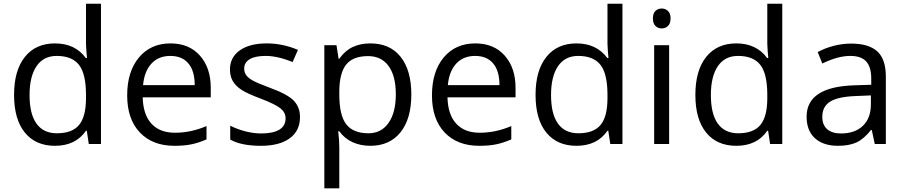

<svg xmlns="http://www.w3.org/2000/svg" viewBox="-20 -780 4899 1040"><path d="M450.2 -71.8H445.8Q389.6 9.8 277.8 9.8Q172.9 9.8 114.5 -62Q56.2 -133.8 56.2 -266.1Q56.2 -398.4 114.7 -471.7Q173.3 -544.9 277.8 -544.9Q386.7 -544.9 444.8 -465.8H451.2L447.8 -504.4L445.8 -542V-759.8H526.9V0H460.9ZM288.1 -58.1Q371.1 -58.1 408.4 -103.3Q445.8 -148.4 445.8 -249V-266.1Q445.8 -379.9 408 -428.5Q370.1 -477.1 287.1 -477.1Q215.8 -477.1 178 -421.6Q140.1 -366.2 140.1 -265.1Q140.1 -162.6 177.7 -110.4Q215.3 -58.1 288.1 -58.1Z M924.8 9.8Q806.2 9.8 737.5 -62.5Q668.9 -134.8 668.9 -263.2Q668.9 -392.6 732.7 -468.8Q796.4 -544.9 903.8 -544.9Q1004.4 -544.9 1063 -478.8Q1121.6 -412.6 1121.6 -304.2V-252.9H752.9Q755.4 -158.7 800.5 -109.9Q845.7 -61 927.7 -61Q1014.2 -61 1098.6 -97.2V-24.9Q1055.7 -6.3 1017.3 1.7Q979 9.8 924.8 9.8ZM902.8 -477.1Q838.4 -477.1 800 -435.1Q761.7 -393.1 754.9 -318.8H1034.7Q1034.7 -395.5 1000.5 -436.3Q966.3 -477.1 902.8 -477.1Z M1605 -146Q1605 -71.3 1549.3 -30.8Q1493.7 9.8 1393.1 9.8Q1286.6 9.8 1227.1 -23.9V-99.1Q1265.6 -79.6 1309.8 -68.4Q1354 -57.1 1395 -57.1Q1458.5 -57.1 1492.7 -77.4Q1526.9 -97.7 1526.9 -139.2Q1526.9 -170.4 1499.8 -192.6Q1472.7 -214.8 1394 -245.1Q1319.3 -272.9 1287.8 -293.7Q1256.3 -314.5 1241 -340.8Q1225.6 -367.2 1225.6 -403.8Q1225.6 -469.2 1278.8 -507.1Q1332 -544.9 1424.8 -544.9Q1511.2 -544.9 1593.8 -509.8L1564.9 -443.8Q1484.4 -477.1 1418.9 -477.1Q1361.3 -477.1 1332 -459Q1302.7 -440.9 1302.7 -409.2Q1302.7 -387.7 1313.7 -372.6Q1324.7 -357.4 1349.1 -343.8Q1373.5 -330.1 1442.9 -304.2Q1538.1 -269.5 1571.5 -234.4Q1605 -199.2 1605 -146Z M1985.8 9.8Q1933.6 9.8 1890.4 -9.5Q1847.2 -28.8 1817.9 -68.8H1812Q1817.9 -22 1817.9 20V240.2H1736.8V-535.2H1802.7L1814 -461.9H1817.9Q1849.1 -505.9 1890.6 -525.4Q1932.1 -544.9 1985.8 -544.9Q2092.3 -544.9 2150.1 -472.2Q2208 -399.4 2208 -268.1Q2208 -136.2 2149.2 -63.2Q2090.3 9.8 1985.8 9.8ZM1974.1 -476.1Q1892.1 -476.1 1855.5 -430.7Q1818.8 -385.3 1817.9 -286.1V-268.1Q1817.9 -155.3 1855.5 -106.7Q1893.1 -58.1 1976.1 -58.1Q2045.4 -58.1 2084.7 -114.3Q2124 -170.4 2124 -269Q2124 -369.1 2084.7 -422.6Q2045.4 -476.1 1974.1 -476.1Z M2575.7 9.8Q2457 9.8 2388.4 -62.5Q2319.8 -134.8 2319.8 -263.2Q2319.8 -392.6 2383.5 -468.8Q2447.3 -544.9 2554.7 -544.9Q2655.3 -544.9 2713.9 -478.8Q2772.5 -412.6 2772.5 -304.2V-252.9H2403.8Q2406.2 -158.7 2451.4 -109.9Q2496.6 -61 2578.6 -61Q2665 -61 2749.5 -97.2V-24.9Q2706.5 -6.3 2668.2 1.7Q2629.9 9.8 2575.7 9.8ZM2553.7 -477.1Q2489.3 -477.1 2450.9 -435.1Q2412.6 -393.1 2405.8 -318.8H2685.5Q2685.5 -395.5 2651.4 -436.3Q2617.2 -477.1 2553.7 -477.1Z M3274.9 -71.8H3270.5Q3214.4 9.8 3102.5 9.8Q2997.6 9.8 2939.2 -62Q2880.9 -133.8 2880.9 -266.1Q2880.9 -398.4 2939.5 -471.7Q2998 -544.9 3102.5 -544.9Q3211.4 -544.9 3269.5 -465.8H3275.9L3272.5 -504.4L3270.5 -542V-759.8H3351.6V0H3285.6ZM3112.8 -58.1Q3195.8 -58.1 3233.2 -103.3Q3270.5 -148.4 3270.5 -249V-266.1Q3270.5 -379.9 3232.7 -428.5Q3194.8 -477.1 3111.8 -477.1Q3040.5 -477.1 3002.7 -421.6Q2964.8 -366.2 2964.8 -265.1Q2964.8 -162.6 3002.4 -110.4Q3040 -58.1 3112.8 -58.1Z M3604.5 0H3523.4V-535.2H3604.5ZM3516.6 -680.2Q3516.6 -708 3530.3 -720.9Q3543.9 -733.9 3564.5 -733.9Q3584 -733.9 3598.1 -720.7Q3612.3 -707.5 3612.3 -680.2Q3612.3 -652.8 3598.1 -639.4Q3584 -626 3564.5 -626Q3543.9 -626 3530.3 -639.4Q3516.6 -652.8 3516.6 -680.2Z M4140.6 -71.8H4136.2Q4080.1 9.8 3968.3 9.8Q3863.3 9.8 3804.9 -62Q3746.6 -133.8 3746.6 -266.1Q3746.6 -398.4 3805.2 -471.7Q3863.8 -544.9 3968.3 -544.9Q4077.1 -544.9 4135.3 -465.8H4141.6L4138.2 -504.4L4136.2 -542V-759.8H4217.3V0H4151.4ZM3978.5 -58.1Q4061.5 -58.1 4098.9 -103.3Q4136.2 -148.4 4136.2 -249V-266.1Q4136.2 -379.9 4098.4 -428.5Q4060.5 -477.1 3977.5 -477.1Q3906.2 -477.1 3868.4 -421.6Q3830.6 -366.2 3830.6 -265.1Q3830.6 -162.6 3868.2 -110.4Q3905.8 -58.1 3978.5 -58.1Z M4718.3 0 4702.1 -76.2H4698.2Q4658.2 -25.9 4618.4 -8.1Q4578.6 9.8 4519 9.8Q4439.5 9.8 4394.3 -31.2Q4349.1 -72.3 4349.1 -147.9Q4349.1 -310.1 4608.4 -317.9L4699.2 -320.8V-354Q4699.2 -417 4672.1 -447Q4645 -477.1 4585.4 -477.1Q4518.6 -477.1 4434.1 -436L4409.2 -498Q4448.7 -519.5 4495.8 -531.7Q4543 -543.9 4590.3 -543.9Q4686 -543.9 4732.2 -501.5Q4778.3 -459 4778.3 -365.2V0ZM4535.2 -57.1Q4610.8 -57.1 4654.1 -98.6Q4697.3 -140.1 4697.3 -214.8V-263.2L4616.2 -259.8Q4519.5 -256.3 4476.8 -229.7Q4434.1 -203.1 4434.1 -147Q4434.1 -103 4460.7 -80.1Q4487.3 -57.1 4535.2 -57.1Z"/></svg>

Font: f01333215
Style: Regular
Weight: 400
Foundry: Ascender Corporation
Version: Version 1.10